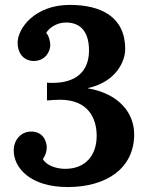

<svg xmlns="http://www.w3.org/2000/svg" viewBox="-20 -736 600 772"><path d="M35.2 -131.3C35.2 -61.5 101.1 16.1 252 16.1C408.2 16.1 519.5 -59.1 519.5 -195.8C519.5 -280.3 460.4 -358.9 333 -380.9V-381.8C443.4 -405.3 483.4 -486.3 483.4 -538.6C483.4 -669.4 384.8 -716.3 260.7 -716.3C120.1 -716.3 50.8 -622.6 50.8 -563.5C50.8 -523.9 73.2 -492.2 114.3 -490.7C163.6 -490.7 182.1 -530.3 182.1 -554.7C182.1 -567.9 178.2 -588.9 166 -604C177.7 -624.5 209 -645.5 245.1 -645.5C311.5 -645.5 337.9 -598.6 337.9 -533.2C337.9 -448.7 285.2 -400.9 186 -402.8H178.2C175.8 -402.8 172.4 -403.3 168.9 -403.8V-332C180.7 -333.5 211.9 -335 220.7 -335C335.9 -335 368.7 -259.3 368.7 -189.5C368.7 -113.8 325.7 -57.1 242.2 -57.1C204.6 -57.1 165.5 -71.8 152.3 -96.7C163.6 -110.8 168 -130.4 168 -142.6C168 -169.4 152.3 -207 105.5 -207C63 -207 35.2 -171.9 35.2 -131.3Z"/></svg>

Font: Parastoo
Style: Bold
Weight: 700
Foundry: Saber Rastikerdar (saber.rastikerdar@gmail.com)
Version: Version 2.0.1